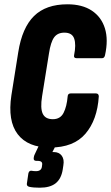

<svg xmlns="http://www.w3.org/2000/svg" viewBox="-20 -681 517 894"><path d="M213 6Q110 6 62.5 -56Q15 -118 33 -237L65 -438Q83 -552 138.5 -606.5Q194 -661 294 -661Q363 -661 407.5 -631.5Q452 -602 468.5 -549Q485 -496 469 -424Q466 -410 455 -410H337Q322 -410 325 -424Q335 -473 325.5 -501Q316 -529 280 -529Q248 -529 232 -507Q216 -485 208 -432L176 -233Q167 -177 179 -151.5Q191 -126 226 -126Q261 -126 276 -155.5Q291 -185 295 -232Q296 -246 309 -246H427Q433 -246 436.5 -242.5Q440 -239 440 -232Q433 -123 378 -58.5Q323 6 213 6ZM165 193Q135 193 117 189Q104 186 105 175L112 127Q115 113 126 114Q132 115 137 115.5Q142 116 147 116Q172 116 175 96L176 88Q178 78 173 73Q168 68 154 68H149Q135 68 137 54Q138 44 142 37L177 -37Q184 -51 194 -51H249Q265 -51 257 -37L224 27H230Q255 27 267.5 44Q280 61 275 89L272 109Q265 152 239 172.5Q213 193 165 193Z"/></svg>

Font: Sofia Sans Extra Condensed Black
Style: Italic
Weight: 900
Italic angle: -9°
Version: Version 4.100